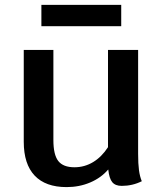

<svg xmlns="http://www.w3.org/2000/svg" viewBox="-20 -754 663 784"><path d="M559 -14Q521 5 477 5Q451 5 438.5 -10Q426 -25 422 -62Q393 -28 348.5 -9Q304 10 252 10Q166 10 121.5 -37Q77 -84 77 -175V-550H198V-182Q198 -122 218 -96.5Q238 -71 284 -71Q325 -71 360 -92Q395 -113 421 -153V-550H544V-126Q544 -85 547.5 -59Q551 -33 559 -14ZM149 -734H475V-647H149Z"/></svg>

Font: Krub SemiBold
Style: Regular
Weight: 600
Version: Version 1.000; ttfautohint (v1.6)